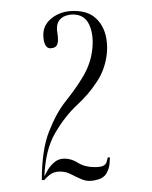

<svg xmlns="http://www.w3.org/2000/svg" viewBox="-20 -720 272 344"><path d="M74.4 -634Q79.8 -635.1 81.9 -639.2Q84 -643.2 83.9 -648.9Q83.9 -654.6 82.8 -661Q80.5 -674.2 84.9 -681.6Q89.4 -688.9 96.8 -691.4Q104.2 -694 110.6 -694Q131.8 -694 140.1 -675.2Q148.5 -656.4 145.1 -629.5Q141.6 -602.6 126.1 -578.6Q114.9 -560.2 98.1 -539.2Q81.2 -518.1 68.1 -485Q54.9 -451.9 54.9 -397.4H59.4Q61.6 -400.6 68.9 -406.6Q76.1 -412.6 87.8 -412.6Q98.1 -412.6 107.6 -407.6Q117.1 -402.6 127.3 -398.4Q137.5 -394.1 150.8 -397.1Q165.4 -400.1 170.6 -409.2Q175.8 -418.4 176.3 -427.1Q176.9 -435.9 176.9 -438H173.1Q172.1 -433.4 170.9 -429.4Q169.6 -425.4 165.1 -423Q160.5 -420.6 149.5 -420.6Q131.9 -420.6 119.9 -428.2Q108 -435.8 95.6 -435.8Q84.9 -435.8 77.4 -429.3Q69.9 -422.9 65.3 -414.9Q60.8 -407 58.6 -401.9L59.5 -402.1Q61 -450.9 78.6 -481.2Q96.2 -511.5 117.8 -531.6Q139.4 -551.8 151.9 -571.2Q164.8 -589.5 169.5 -611.9Q174.2 -634.4 169.8 -654.6Q165.4 -674.8 151.4 -687.6Q137.5 -700.4 112.4 -700.4Q89.6 -700.4 73.6 -688.2Q57.6 -676.1 57.6 -657.6Q57.6 -645.4 61.7 -638.6Q65.8 -631.8 74.4 -634Z"/></svg>

Font: Emberly Black
Style: Regular
Weight: 900
Designer: Rajesh Rajput
Foundry: Rajesh Rajput
Version: Version 1.000